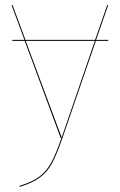

<svg xmlns="http://www.w3.org/2000/svg" viewBox="-20 -537 466 747"><path d="M354 -382H401V-378H353L223 0Q201 63 183.5 96.5Q166 130 136.5 152.5Q107 175 56 190V186Q106 171 134 149.5Q162 128 179.5 95.5Q197 63 219 0H216L76 -378H28V-382H75L25 -517H29L79 -382H350L397 -517H401ZM349 -378H80L220 -2Z"/></svg>

Font: FiraGO Four
Style: Regular
Weight: 100
Designer: bBox Type
Foundry: bBox Type GmbH
Version: Version 1.001